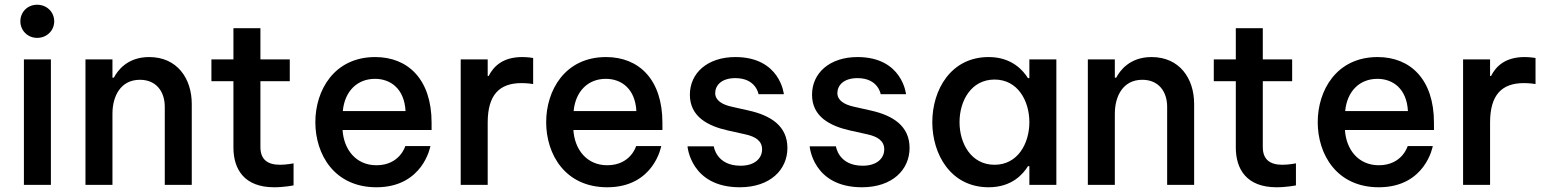

<svg xmlns="http://www.w3.org/2000/svg" viewBox="-20 -781 6538 811"><path d="M137 -621C178 -621 209 -652 209 -691C209 -730 178 -761 137 -761C96 -761 66 -730 66 -691C66 -653 96 -621 137 -621ZM195 0V-530H81V0Z M455 0V-301C455 -374 489 -444 571 -444C641 -444 676 -393 676 -330V0H790V-342C790 -450 728 -540 610 -540C516 -540 475 -480 461 -453H455V-530H341V0Z M1138 10C1182 10 1220 2 1220 2V-91C1220 -91 1190 -85 1163 -85C1108 -85 1080 -109 1080 -160V-438H1204V-530H1080V-662H966V-530H873V-438H966V-158C966 -67 1011 10 1138 10Z M1570 10C1768 10 1798 -164 1798 -164H1692C1692 -164 1669 -83 1570 -83C1483 -83 1432 -150 1427 -232H1803V-263C1803 -445 1704 -540 1565 -540C1391 -540 1312 -399 1312 -265C1312 -129 1392 10 1570 10ZM1428 -312C1436 -396 1489 -448 1564 -448C1630 -448 1688 -406 1693 -312Z M2040 0V-263C2040 -381 2090 -430 2183 -430C2209 -430 2232 -426 2232 -426V-536C2232 -536 2211 -540 2186 -540C2104 -540 2065 -501 2044 -460H2040V-530H1926V0Z M2545 10C2743 10 2773 -164 2773 -164H2667C2667 -164 2644 -83 2545 -83C2458 -83 2407 -150 2402 -232H2778V-263C2778 -445 2679 -540 2540 -540C2366 -540 2287 -399 2287 -265C2287 -129 2367 10 2545 10ZM2403 -312C2411 -396 2464 -448 2539 -448C2605 -448 2663 -406 2668 -312Z M3105 10C3233 10 3306 -64 3306 -156C3306 -248 3237 -293 3143 -314L3072 -330C3030 -339 3001 -357 3001 -388C3001 -419 3026 -451 3086 -451C3174 -451 3184 -383 3184 -383H3291C3291 -383 3276 -540 3086 -540C2969 -540 2894 -473 2894 -381C2894 -288 2970 -249 3054 -230L3126 -214C3173 -204 3199 -185 3199 -150C3199 -113 3169 -81 3108 -81C3005 -81 2995 -163 2995 -163H2884C2884 -163 2897 10 3105 10Z M3621 10C3749 10 3822 -64 3822 -156C3822 -248 3753 -293 3659 -314L3588 -330C3546 -339 3517 -357 3517 -388C3517 -419 3542 -451 3602 -451C3690 -451 3700 -383 3700 -383H3807C3807 -383 3792 -540 3602 -540C3485 -540 3410 -473 3410 -381C3410 -288 3486 -249 3570 -230L3642 -214C3689 -204 3715 -185 3715 -150C3715 -113 3685 -81 3624 -81C3521 -81 3511 -163 3511 -163H3400C3400 -163 3413 10 3621 10Z M4156 -540C3996 -540 3918 -401 3918 -265C3918 -129 3996 10 4156 10C4256 10 4303 -48 4322 -79H4328V0H4442V-530H4328V-451H4322C4303 -481 4256 -540 4156 -540ZM4181 -445C4279 -445 4328 -355 4328 -265C4328 -175 4279 -85 4181 -85C4082 -85 4033 -175 4033 -265C4033 -355 4082 -445 4181 -445Z M4689 0V-301C4689 -374 4723 -444 4805 -444C4875 -444 4910 -393 4910 -330V0H5024V-342C5024 -450 4962 -540 4844 -540C4750 -540 4709 -480 4695 -453H4689V-530H4575V0Z M5372 10C5416 10 5454 2 5454 2V-91C5454 -91 5424 -85 5397 -85C5342 -85 5314 -109 5314 -160V-438H5438V-530H5314V-662H5200V-530H5107V-438H5200V-158C5200 -67 5245 10 5372 10Z M5804 10C6002 10 6032 -164 6032 -164H5926C5926 -164 5903 -83 5804 -83C5717 -83 5666 -150 5661 -232H6037V-263C6037 -445 5938 -540 5799 -540C5625 -540 5546 -399 5546 -265C5546 -129 5626 10 5804 10ZM5662 -312C5670 -396 5723 -448 5798 -448C5864 -448 5922 -406 5927 -312Z M6274 0V-263C6274 -381 6324 -430 6417 -430C6443 -430 6466 -426 6466 -426V-536C6466 -536 6445 -540 6420 -540C6338 -540 6299 -501 6278 -460H6274V-530H6160V0Z"/></svg>

Font: Be Vietnam Pro Medium
Style: Regular
Weight: 500
Designer: Lam Bao, Tony Le, Vietanh Nguyen
Foundry: Yellow Type Foundry
Version: Version 1.002